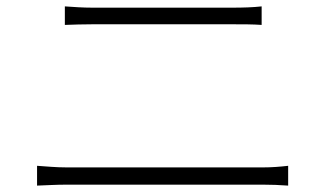

<svg xmlns="http://www.w3.org/2000/svg" viewBox="-20 -655 1040 601"><path d="M96 -74C127 -75 154 -77 189 -77H803C828 -77 856 -76 882 -74V-136C856 -133 830 -131 803 -131H189C154 -131 127 -134 96 -136ZM183 -577C212 -578 238 -579 270 -579H707C739 -579 772 -579 799 -577V-635C772 -632 741 -631 707 -631H270C239 -631 212 -633 183 -635Z"/></svg>

Font: Noto Sans Japanese Light
Style: Regular
Weight: 300
Designer: Ryoko NISHIZUKA (kana & ideographs); Paul D. Hunt (Latin, Greek & Cyrillic); Wenlong ZHANG (bopomofo); Sandoll Communica
Foundry: Adobe Systems Incorporated
Version: Version 1.000;PS 1;hotconv 1.0.78;makeotf.lib2.5.61930